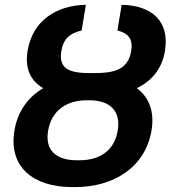

<svg xmlns="http://www.w3.org/2000/svg" viewBox="-20 -757 699 787"><path d="M276.6 9.9H287.6C447.4 9.9 576 -72.4 601.2 -222.7C614 -300.4 590.6 -358.7 540.8 -395.6C601.2 -424.7 643.8 -473.7 656.2 -548.3C676.1 -670.1 602.3 -735.1 478.7 -737.2L461.3 -632.1C506.7 -620.7 525.6 -596.6 517.8 -548.3C505.3 -470.5 446.4 -457.4 366.8 -457.4H350.9C272.4 -457.4 218 -469.8 231.5 -548.3C239.3 -596.6 265.3 -620.7 314.6 -632.1L332 -737.2C208.8 -735.1 112.9 -670.5 93 -548.3C81 -473.4 106.9 -424.7 157 -395.6C94.8 -358.7 51.8 -300.1 39.1 -221.2C14.6 -72.4 116.1 9.9 276.6 9.9ZM177.2 -221.2C191.1 -303.3 251.8 -345.9 335.6 -345.9H346.6C429.3 -345.9 475.9 -303.6 462.7 -222.7C449.2 -139.2 388.8 -100.1 305.4 -100.1H294.7C211.3 -100.1 163.4 -140.3 177.2 -221.2Z"/></svg>

Font: Margiela Sans Semi Bold
Style: Italic
Weight: 600
Italic angle: -9.39999°
Designer: Stefan Endress, Andreas Faust
Version: Version 1.100;FEAKit 1.0